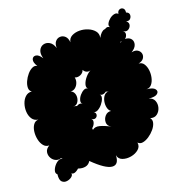

<svg xmlns="http://www.w3.org/2000/svg" viewBox="-119 -891 981 1044"><g transform="rotate(-15 371.0 -369.5)"><path d="M275 -29Q266 -10 247.5 -4.5Q229 1 207.5 -4.5Q186 -10 168 -22.5Q150 -35 141.5 -53Q133 -71 142 -90Q122 -76 104 -80.5Q86 -85 75 -100.5Q64 -116 65.5 -134.5Q67 -153 87 -167Q68 -165 54.5 -178.5Q41 -192 34 -214Q27 -236 27.5 -259Q28 -282 37.5 -299Q47 -316 66 -318Q43 -319 30 -335.5Q17 -352 13.5 -375.5Q10 -399 15.5 -422Q21 -445 35 -460Q49 -475 71 -475Q57 -482 55.5 -499Q54 -516 61 -536Q68 -556 80.5 -573.5Q93 -591 108 -599.5Q123 -608 136 -601Q117 -626 121 -642Q125 -658 142 -658Q159 -658 178 -633Q167 -661 174 -680Q181 -699 198 -705.5Q215 -712 233.5 -703.5Q252 -695 263 -668Q260 -692 270 -706Q280 -720 296 -722Q312 -724 325.5 -713.5Q339 -703 343 -679Q345 -702 363.5 -713.5Q382 -725 406.5 -727Q431 -729 455 -721.5Q479 -714 494 -698.5Q509 -683 506 -660Q521 -694 540 -699Q559 -704 567.5 -686.5Q576 -669 561 -635Q583 -665 601 -667Q619 -669 622 -651.5Q625 -634 603 -604Q625 -621 643.5 -619.5Q662 -618 671.5 -605.5Q681 -593 677 -575Q673 -557 650 -540Q672 -547 686 -539.5Q700 -532 704 -518.5Q708 -505 700.5 -491.5Q693 -478 671 -471Q690 -472 701.5 -457.5Q713 -443 717.5 -421.5Q722 -400 719 -378Q716 -356 705.5 -341Q695 -326 676 -325Q713 -325 725 -311.5Q737 -298 724.5 -285Q712 -272 675 -273Q699 -269 708 -250.5Q717 -232 713 -211Q709 -190 694 -176.5Q679 -163 655 -168Q667 -157 664 -139Q661 -121 648 -102.5Q635 -84 617.5 -70Q600 -56 583 -51.5Q566 -47 554 -58Q560 -35 543.5 -18Q527 -1 501 6Q475 13 452 7Q429 1 423 -22Q426 33 388 33Q350 33 275 -29ZM440 -178Q417 -188 415.5 -208.5Q414 -229 426.5 -245.5Q439 -262 460 -261Q447 -268 441.5 -285Q436 -302 438 -321Q440 -340 449.5 -353.5Q459 -367 476 -367Q456 -366 446 -383.5Q436 -401 438.5 -422.5Q441 -444 455 -455Q436 -453 422 -470Q408 -487 412 -505Q400 -498 387.5 -501.5Q375 -505 368 -517Q364 -500 348 -491.5Q332 -483 316 -488Q321 -474 317 -458Q313 -442 302 -431Q291 -420 275 -420Q289 -416 295.5 -403Q302 -390 300.5 -374.5Q299 -359 290.5 -348Q282 -337 266 -337Q287 -338 294 -331Q301 -324 294 -316.5Q287 -309 266 -309Q290 -310 300.5 -297.5Q311 -285 308.5 -269Q306 -253 290 -244Q307 -242 322 -224Q337 -206 338 -187Q352 -202 378.5 -197.5Q405 -193 440 -178ZM89 -4Q78 -11 80.5 -25.5Q83 -40 93 -54.5Q103 -69 115.5 -76Q128 -83 139 -76Q125 -85 129.5 -101.5Q134 -118 148 -128Q162 -138 175 -128Q166 -135 171.5 -152.5Q177 -170 190 -189Q203 -208 217.5 -219Q232 -230 241 -223Q227 -233 228.5 -245.5Q230 -258 241 -263.5Q252 -269 266 -260Q254 -268 256.5 -284Q259 -300 269.5 -315.5Q280 -331 294.5 -339Q309 -347 321 -338Q310 -345 312.5 -360Q315 -375 325 -389Q335 -403 347.5 -410.5Q360 -418 371 -410Q359 -419 363 -437.5Q367 -456 380 -474.5Q393 -493 409 -503.5Q425 -514 437 -505Q421 -517 423 -531Q425 -545 437.5 -552Q450 -559 466 -548Q455 -556 456 -570.5Q457 -585 466.5 -598.5Q476 -612 489 -618.5Q502 -625 514 -617Q500 -627 502 -640Q504 -653 515.5 -659.5Q527 -666 541 -656Q528 -665 531.5 -679.5Q535 -694 547.5 -702.5Q560 -711 573 -702Q564 -711 569.5 -724.5Q575 -738 587 -749.5Q599 -761 613 -765Q627 -769 635 -760Q636 -777 647 -782.5Q658 -788 668 -781.5Q678 -775 677 -757Q693 -753 695 -740.5Q697 -728 689 -717.5Q681 -707 665 -711Q681 -700 678 -685Q675 -670 662 -662Q649 -654 633 -665Q649 -655 645.5 -639Q642 -623 628 -614.5Q614 -606 599 -616Q609 -609 606.5 -594.5Q604 -580 594 -566Q584 -552 571.5 -544.5Q559 -537 549 -544Q560 -536 557 -519.5Q554 -503 543 -487Q532 -471 517.5 -462.5Q503 -454 492 -462Q507 -452 505.5 -439.5Q504 -427 492.5 -421Q481 -415 467 -426Q478 -418 477 -404.5Q476 -391 467.5 -379Q459 -367 446.5 -361.5Q434 -356 423 -363Q433 -356 429.5 -340Q426 -324 415 -308Q404 -292 390 -283Q376 -274 366 -281Q380 -272 378.5 -260.5Q377 -249 367 -244Q357 -239 343 -248Q354 -241 352.5 -228Q351 -215 342 -203Q333 -191 321.5 -185Q310 -179 300 -186Q312 -178 312 -165.5Q312 -153 304.5 -141.5Q297 -130 285 -126Q273 -122 261 -130Q273 -122 272.5 -109.5Q272 -97 263.5 -85Q255 -73 243.5 -68Q232 -63 220 -71Q231 -64 227.5 -47.5Q224 -31 213 -15Q202 1 188 9.5Q174 18 163 11Q168 20 157.5 30.5Q147 41 130.5 45Q114 49 101 39Q88 29 89 -4Z"/></g></svg>

Font: Rubik Bubbles
Style: Regular
Weight: 400
Designer: Hubert and Fischer, NaN
Foundry: Hubert and Fischer, NaN
Version: Version 2.200